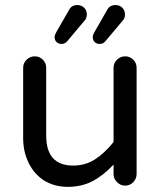

<svg xmlns="http://www.w3.org/2000/svg" viewBox="-20 -726 635 757"><path d="M195.3 -580.1Q195.3 -587.9 202.1 -599.6L252 -686.5Q261.7 -706.1 285.2 -706.1Q300.8 -706.1 311.5 -695.8Q322.3 -685.5 322.3 -668.9Q322.3 -653.3 312.5 -643.6L245.1 -563.5Q236.3 -552.7 222.7 -552.7Q210.9 -552.7 203.1 -560.1Q195.3 -567.4 195.3 -580.1ZM345.7 -580.1Q345.7 -587.9 352.5 -599.6L402.3 -686.5Q412.1 -706.1 435.5 -706.1Q451.2 -706.1 461.9 -695.8Q472.7 -685.5 472.7 -668.9Q472.7 -653.3 462.9 -643.6L395.5 -563.5Q386.7 -552.7 373 -552.7Q361.3 -552.7 353.5 -560.1Q345.7 -567.4 345.7 -580.1ZM153.3 -14.6Q114.3 -40 92.8 -84Q71.3 -127.9 71.3 -181.6V-459Q71.3 -477.5 85 -490.7Q98.6 -503.9 117.2 -503.9Q135.7 -503.9 148.9 -490.7Q162.1 -477.5 162.1 -459V-191.4Q162.1 -73.2 268.6 -73.2Q315.4 -73.2 353 -96.7Q390.6 -120.1 427.7 -166V-459Q427.7 -477.5 441.4 -490.7Q455.1 -503.9 473.6 -503.9Q492.2 -503.9 505.4 -490.7Q518.6 -477.5 518.6 -459V-40Q518.6 -21.5 505.4 -7.8Q492.2 5.9 473.6 5.9Q455.1 5.9 441.4 -7.8Q427.7 -21.5 427.7 -40V-77.1Q387.7 -34.2 344.7 -11.7Q301.8 10.7 247.1 10.7Q194.3 10.7 153.3 -14.6Z"/></svg>

Font: jf-openhuninn-1.1
Style: Regular
Weight: 400
Designer: [Kosugi Maru]
      Designed by Motoya company      

      [Varela Round]
      Joe Prince(Latin component); Avraham Co
Foundry: justfont CO.,LTD.
Version: 1.1